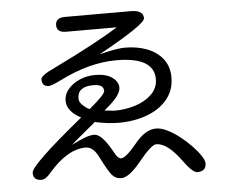

<svg xmlns="http://www.w3.org/2000/svg" viewBox="-55 -849 1111 943"><g transform="rotate(-5 500.0 -377.0)"><path d="M880 31Q857 31 811 -33Q745 -123 691 -123Q667 -123 606 -48Q545 28 506 28Q481 28 464 11Q449 -1 405 -88Q380 -137 344 -137Q254 -137 161 -29Q136 2 115 2Q74 2 74 -36Q74 -73 335 -286Q266 -322 266 -375Q266 -405 287 -430.5Q308 -456 343.5 -472Q379 -488 422 -488Q475 -488 505 -466.5Q535 -445 535 -416Q535 -381 473 -328L452 -310L501 -305Q556 -305 605.5 -321Q655 -337 686 -368Q717 -399 717 -442Q717 -551 531 -551Q399 -551 253 -478Q205 -454 191 -454Q157 -454 157 -489Q157 -509 228 -541Q335 -593 415 -636Q495 -679 548 -712H298Q252 -712 252 -748Q252 -785 298 -785H623Q685 -785 685 -745Q685 -715 452 -587Q495 -598 526.5 -603.5Q558 -609 578 -609Q639 -609 687.5 -590.5Q736 -572 765 -535Q794 -498 794 -443Q794 -381 757 -336Q720 -291 657 -267.5Q594 -244 516 -244Q490 -244 461 -247.5Q432 -251 400 -258Q348 -215 317.5 -189.5Q287 -164 279 -156Q317 -176 344.5 -186Q372 -196 391 -196Q429 -196 479 -104Q497 -69 513 -69Q537 -69 590 -134Q643 -200 696 -200Q721 -200 751.5 -185Q782 -170 812 -146.5Q842 -123 867.5 -96.5Q893 -70 908.5 -46.5Q924 -23 924 -9Q924 31 880 31ZM381 -324Q459 -389 459 -406Q459 -439 409 -439Q330 -439 330 -380Q330 -364 343 -350.5Q356 -337 368.5 -329.5Q381 -322 381 -324Z"/></g></svg>

Font: Huninn
Style: Regular
Weight: 400
Designer: justfont
Foundry: justfont
Version: Version 1.003